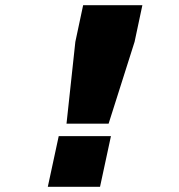

<svg xmlns="http://www.w3.org/2000/svg" viewBox="-20 -719 690 739"><path d="M270 -558 300 -699H528L498 -558L398 -243H236ZM206 -195H407L365 0H164Z"/></svg>

Font: Azeret Mono Black
Style: Italic
Weight: 900
Italic angle: -12°
Designer: Martin Vácha
Foundry: Displaay
Version: Version 1.000; Glyphs 3.0.3, build 3074